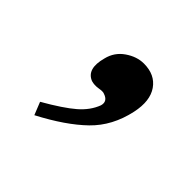

<svg xmlns="http://www.w3.org/2000/svg" viewBox="-78 -761 426 426"><g transform="rotate(45 135.0 -547.5)"><path d="M219 -583Q207 -527 170 -491Q133 -455 68 -421L56 -451Q103 -478 125.5 -497.5Q148 -517 157 -541Q162 -558 143 -564Q139 -566 127 -564Q115 -562 105 -565Q77 -576 89 -620Q95 -645 116 -659.5Q137 -674 159 -674Q194 -674 211 -649.5Q228 -625 219 -583Z"/></g></svg>

Font: GFS Artemisia
Style: Bold Italic
Weight: 700
Italic angle: -12°
Designer: Designed by Takis Katsoulidis and George D. Matthiopoulos.
Foundry: Designed by Takis Katsoulidis and George D. Matthiopoulos.
Version: Version 1.0